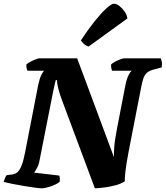

<svg xmlns="http://www.w3.org/2000/svg" viewBox="-31 -1020 898 1040"><path d="M195 0Q185 0 158.5 -3.5Q132 -7 99 -12.5Q66 -18 36 -24Q6 -30 -11 -35Q-8 -46 -3.5 -56.5Q1 -67 5 -71L36 -75Q51 -77 63 -87Q75 -97 85.5 -122.5Q96 -148 105 -195L176 -560Q183 -593 192.5 -613Q202 -633 209 -637H118Q115 -642 113 -651.5Q111 -661 112 -671Q119 -678 133.5 -685.5Q148 -693 162.5 -698.5Q177 -704 182 -704H387L586 -169Q586 -197 587.5 -218.5Q589 -240 592.5 -264.5Q596 -289 603 -325L648 -557Q655 -593 665.5 -613Q676 -633 683 -637H576Q574 -643 572 -650.5Q570 -658 571 -671Q578 -678 592 -685.5Q606 -693 620.5 -698.5Q635 -704 640 -704H840Q842 -699 845 -687Q848 -675 845 -655L804 -644Q780 -638 767 -627.5Q754 -617 747 -599Q740 -581 734 -549L665 -195Q652 -126 648 -88Q644 -50 645 -38Q626 -25 597 -17Q568 -9 537.5 -5Q507 -1 483 0L306 -474Q290 -516 283.5 -545Q277 -574 278 -586H271Q270 -582 268 -574Q266 -566 263 -552.5Q260 -539 255 -515L184 -155Q179 -127 169.5 -110Q160 -93 154 -85L290 -69Q292 -64 293 -55Q294 -46 292 -35Q273 -20 242.5 -10Q212 0 195 0ZM449 -768Q434 -772 423 -782.5Q412 -793 407 -801Q445 -859 481 -904Q517 -949 545 -974.5Q573 -1000 586 -1000Q600 -1000 616 -987.5Q632 -975 644.5 -957Q657 -939 659 -920Z"/></svg>

Font: Texturina Medium 12pt Black
Style: Italic
Weight: 900
Italic angle: -11°
Version: Version 1.002